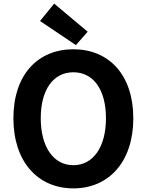

<svg xmlns="http://www.w3.org/2000/svg" viewBox="-20 -1026 810 1060"><path d="M385 14C581 14 716 -133 716 -373C716 -613 581 -754 385 -754C189 -754 54 -614 54 -373C54 -133 189 14 385 14ZM385 -114C275 -114 205 -215 205 -373C205 -532 275 -627 385 -627C495 -627 565 -532 565 -373C565 -215 495 -114 385 -114ZM399 -777 464 -851 279 -1006 201 -910Z"/></svg>

Font: Noto Sans T Chinese Bold
Style: Bold
Weight: 700
Designer: Ryoko NISHIZUKA (kana & ideographs); Paul D. Hunt (Latin, Greek & Cyrillic); Wenlong ZHANG (bopomofo); Sandoll Communica
Foundry: Adobe Systems Incorporated
Version: Version 1.000;PS 1;hotconv 1.0.78;makeotf.lib2.5.61930